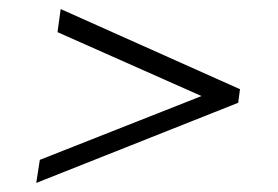

<svg xmlns="http://www.w3.org/2000/svg" viewBox="-20 -562 613 424"><path d="M60 -158 68 -209 438 -355 436 -345 107 -491 114 -542 510 -365 506 -335Z"/></svg>

Font: Pathway Extreme 28pt ExtraLight
Style: Italic
Weight: 250
Italic angle: -8°
Designer: Eduardo Rodriguez Tunni
Foundry: Eduardo Rodriguez Tunni
Version: Version 1.001;gftools[0.9.26]